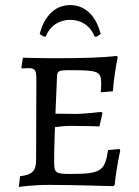

<svg xmlns="http://www.w3.org/2000/svg" viewBox="-20 -727 548 755"><path d="M256 -649C298 -649 335 -627 352 -583H360L376 -593C362 -650 325 -707 256 -707C187 -707 150 -650 136 -593L152 -583H160C177 -627 214 -649 256 -649ZM54 8C54 8 110 0 175 0C259 0 425 5 425 5L431 0C438 -70 453 -136 453 -136L449 -141L405 -137C392 -53 377 -43 254 -43C198 -43 193 -48 193 -90C193 -115 193 -151 196 -227C210 -229 234 -232 259 -232C302 -232 371 -230 371 -230L383 -282L379 -287C379 -287 309 -279 280 -279L198 -280L204 -422C205 -449 208 -451 258 -451C368 -451 378 -446 378 -397C378 -386 376 -364 376 -364L424 -368C429 -440 443 -502 443 -502L440 -507C387 -501 320 -498 193 -498C141 -498 70 -500 70 -500L64 -462L66 -458C66 -458 84 -459 93 -459C117 -459 123 -451 123 -417L122 -100C122 -55 108 -40 59 -34Z"/></svg>

Font: Alegreya SC
Style: Regular
Weight: 400
Designer: Juan Pablo del Peral
Foundry: Huerta Tipografica
Version: Version 2.007;PS 002.007;hotconv 1.0.88;makeotf.lib2.5.64775